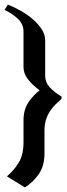

<svg xmlns="http://www.w3.org/2000/svg" viewBox="-35 -750 292 833"><path d="M67 -613Q67 -644 44.5 -666.5Q22 -689 -15 -707L-1 -730Q27 -719 56 -702.5Q85 -686 108 -666Q131 -646 146 -623Q161 -600 161 -575V-421Q161 -393 180 -372Q199 -351 232 -331V-321Q218 -309 204.5 -295.5Q191 -282 180.5 -265.5Q170 -249 164 -228.5Q158 -208 158 -182V-85Q158 -29 132.5 6.5Q107 42 73 63L-5 15Q25 -10 46 -44Q67 -78 67 -134V-228Q67 -275 89 -307Q111 -339 137 -358Q107 -380 87 -405Q67 -430 67 -459Z"/></svg>

Font: Jaini Purva
Style: Regular
Weight: 400
Designer: Girish Dalvi, Maithili Shingre
Foundry: Ek Type
Version: Version 1.001;PS 1.000;hotconv 16.6.51;makeotf.lib2.5.65220